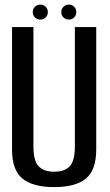

<svg xmlns="http://www.w3.org/2000/svg" viewBox="-20 -790 468 815"><path d="M210.1 4.2Q300.3 4.2 344.4 -31.8Q388.5 -67.7 388.5 -155.7V-675.2H297.8V-168.3Q297.8 -107.6 276.2 -84.4Q254.5 -61.1 210.1 -61.1Q165.5 -61.1 143.7 -84.5Q121.9 -107.8 121.9 -168.3V-675.2H31.1V-155.7Q31.1 -67.7 75.4 -31.8Q119.7 4.2 210.1 4.2ZM151.5 -706.9Q164.6 -706.9 173.8 -715.9Q183.1 -724.9 183.1 -738.4Q183.1 -751.9 173.8 -761.2Q164.6 -770.5 151.5 -770.5Q137.6 -770.5 128.3 -761.2Q119 -751.9 119 -738.4Q119 -724.9 128.3 -715.9Q137.6 -706.9 151.5 -706.9ZM271.9 -706.9Q285.6 -706.9 294.8 -715.9Q304 -724.9 304 -738.4Q304 -751.9 294.8 -761.2Q285.6 -770.5 271.9 -770.5Q258.9 -770.5 249.5 -761.2Q240.1 -751.9 240.1 -738.4Q240.1 -724.9 249.4 -715.9Q258.7 -706.9 271.9 -706.9Z"/></svg>

Font: Anybody Thin Condensed
Style: Regular
Weight: 100
Width: 3
Version: Version 1.113;gftools[0.9.25]